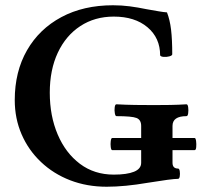

<svg xmlns="http://www.w3.org/2000/svg" viewBox="-20 -696 765 729"><path d="M385 13Q310 13 246.5 -11.5Q183 -36 135.5 -81Q88 -126 62 -186Q36 -246 36 -316Q36 -424 82.5 -505Q129 -586 213 -631Q297 -676 409 -676Q442 -676 472.5 -672Q503 -668 537 -661Q566 -656 583 -653Q600 -650 614 -649Q625 -621 629.5 -583.5Q634 -546 634 -490Q634 -485 623 -482Q612 -479 601 -480Q590 -481 588 -486Q588 -552 540 -592.5Q492 -633 412 -633Q340 -633 285 -597Q230 -561 199.5 -496Q169 -431 169 -344Q169 -256 199 -185.5Q229 -115 283.5 -74Q338 -33 412 -33Q462 -33 489 -44Q516 -55 516 -78V-126H406Q402 -126 400.5 -137.5Q399 -149 400.5 -160.5Q402 -172 406 -172H516V-218Q516 -241 498.5 -248Q481 -255 422 -255Q418 -255 416 -266Q414 -277 415.5 -288.5Q417 -300 422 -300Q458 -298 494 -297.5Q530 -297 565 -297Q596 -297 626.5 -297.5Q657 -298 688 -300Q693 -300 694.5 -288.5Q696 -277 694.5 -266Q693 -255 688 -255Q635 -255 635 -218V-172H719Q723 -172 724.5 -160.5Q726 -149 725 -137.5Q724 -126 719 -126H635V-78Q635 -56 656 -56Q661 -56 662.5 -46Q664 -36 662.5 -26.5Q661 -17 656 -17Q633 -17 541 -2Q454 13 385 13Z"/></svg>

Font: Junicode
Style: Bold
Weight: 700
Designer: Peter S. Baker
Version: Version 2.100; ttfautohint (v1.8.4)